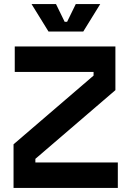

<svg xmlns="http://www.w3.org/2000/svg" viewBox="-20 -930 652 950"><path d="M47 0V-216L443 -556V-574H53V-700H551V-484L155 -144V-126H563V0ZM220 -774 136 -910H257L300 -822H312L355 -910H476L392 -774Z"/></svg>

Font: Space Mono
Style: Bold
Weight: 700
Monospace: yes
Designer: Colophon Foundry + Benjamin Critton
Foundry: Colophon Foundry & Benjamin Critton
Version: Version 1.003; ttfautohint (v1.8.4.7-5d5b)